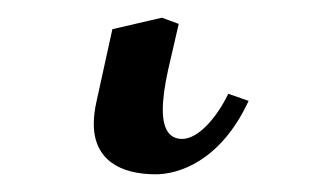

<svg xmlns="http://www.w3.org/2000/svg" viewBox="-20 59 371 217"><path d="M107 92 89 174C87 183 86 191 86 199C86 239 115 256 156 256C181 256 229 242 261 173L238 165C225 192 204 216 186 216C172 216 164 206 164 183C164 171 166 156 170 138L182 86L163 79Z"/></svg>

Font: Libertinus Serif
Style: Italic
Weight: 400
Italic angle: -12°
Designer: Philipp H. Poll, Khaled Hosny
Foundry: Caleb Maclennan
Version: Version 7.050;RELEASE